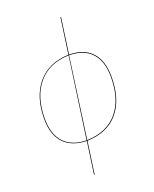

<svg xmlns="http://www.w3.org/2000/svg" viewBox="-167 -824 890 1108"><g transform="rotate(-20 278.5 -270.0)"><path d="M246 -7 218 190 214 191 242 -7Q149 -10 101.5 -62Q54 -114 54 -210Q54 -347 122 -427Q190 -507 312 -511L343 -730L347 -731L316 -511Q408 -510 455.5 -457.5Q503 -405 503 -308Q503 -168 436.5 -89.5Q370 -11 246 -7ZM242 -11 312 -507Q192 -504 125 -425Q58 -346 58 -210Q58 -115 105 -64Q152 -13 242 -11ZM499 -308Q499 -403 452.5 -454.5Q406 -506 315 -507L246 -11Q368 -15 433.5 -92.5Q499 -170 499 -308Z"/></g></svg>

Font: Fira Sans Condensed Four
Style: Italic
Weight: 100
Width: 3
Italic angle: -8°
Designer: bBox Type GmbH & Carrois Corporate GbR & Edenspiekermann AG
Foundry: bBox Type GmbH & Carrois Corporate GbR & Edenspiekermann AG
Version: Version 4.301